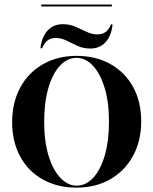

<svg xmlns="http://www.w3.org/2000/svg" viewBox="-20 -834 690 865"><path d="M325 11.3Q237.9 11.3 172.2 -25.8Q106.5 -62.9 70.6 -129.4Q34.7 -196 34.7 -283.9Q34.7 -371.8 71 -439.1Q107.3 -506.5 173 -544.4Q238.7 -582.3 325 -582.3Q412.1 -582.3 477.8 -545.2Q543.5 -508.1 579.8 -441.9Q616.1 -375.8 616.1 -287.1Q616.1 -199.2 579.4 -131.9Q542.7 -64.5 477 -26.6Q411.3 11.3 325 11.3ZM325.8 2.4Q366.9 2.4 400 -33.1Q433.1 -68.5 452 -133.9Q471 -199.2 471 -286.3Q471 -374.2 451.2 -438.7Q431.5 -503.2 398.4 -538.3Q365.3 -573.4 324.2 -573.4Q283.1 -573.4 250 -537.9Q216.9 -502.4 198 -437.5Q179 -372.6 179 -284.7Q179 -197.6 198.8 -132.7Q218.5 -67.7 252 -32.7Q285.5 2.4 325.8 2.4ZM162.1 -616.9Q168.5 -668.5 194.8 -696.8Q221 -725 262.9 -725Q293.5 -725 319.8 -713.7Q346 -702.4 370.2 -690.7Q394.4 -679 418.5 -679Q441.1 -679 456 -689.9Q471 -700.8 480.6 -725L487.1 -723.4Q481.5 -671.8 455.2 -643.5Q429 -615.3 387.1 -615.3Q355.6 -615.3 329.8 -627Q304 -638.7 280.2 -650.8Q256.5 -662.9 231.5 -662.9Q208.9 -662.9 194 -651.6Q179 -640.3 169.4 -616.1ZM166.1 -804.8V-813.7H483.9V-804.8Z"/></svg>

Font: Playfair 144pt SemiCondensed ExtraBold
Style: Regular
Weight: 800
Width: 4
Designer: Claus Eggers Sørensen
Foundry: Claus Eggers Sørensen
Version: Version 2.203